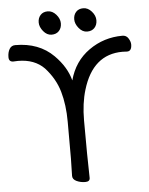

<svg xmlns="http://www.w3.org/2000/svg" viewBox="-59 -922 762 985"><g transform="rotate(-5 322.0 -429.5)"><path d="M364 -4Q364 15 340 15Q316 15 295.5 5.5Q275 -4 275 -22L277 -111V-300Q277 -388 257 -457Q237 -526 185 -583Q135 -634 50 -634Q32 -634 26 -633Q3 -633 3 -657.5Q3 -682 13 -699Q23 -716 43 -716Q165 -716 240 -641Q301 -580 319 -510Q345 -607 422 -661.5Q499 -716 595 -716Q615 -716 625.5 -699Q636 -682 636 -668Q636 -633 612 -633Q606 -634 588 -634Q435 -634 382 -457Q361 -388 361 -300Q361 -110 364 -4ZM455 -768Q441 -753 417 -753Q393 -753 374.5 -775.5Q356 -798 356 -821Q356 -844 369.5 -859Q383 -874 407 -874Q431 -874 450 -852.5Q469 -831 469 -807Q469 -783 455 -768ZM272 -768Q258 -753 234 -753Q210 -753 191.5 -775.5Q173 -798 173 -821Q173 -844 186.5 -859Q200 -874 224 -874Q248 -874 267 -852.5Q286 -831 286 -807Q286 -783 272 -768Z"/></g></svg>

Font: LXGW WenKai Lite
Style: Bold
Weight: 700
Designer: LXGW / Fontworks Inc.
Foundry: LXGW / Fontworks Inc.
Version: Version 1.330;April 28, 2024